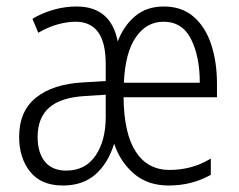

<svg xmlns="http://www.w3.org/2000/svg" viewBox="-20 -562 737 592"><path d="M485 -542Q541 -542 577.5 -510Q614 -478 631.5 -424Q649 -370 649 -304V-262H361Q362 -151 398.5 -94.5Q435 -38 503 -38Q535 -38 566.5 -46Q598 -54 630 -73V-23Q572 10 500 10Q436 10 393.5 -26Q351 -62 332 -119Q313 -58 274 -24Q235 10 174 10Q107 10 73 -32.5Q39 -75 39 -140Q39 -219 91 -261Q143 -303 237 -308L306 -312V-364Q306 -431 282.5 -463Q259 -495 213 -495Q188 -495 158.5 -487Q129 -479 98 -461L80 -504Q108 -521 143.5 -531.5Q179 -542 216 -542Q322 -542 343 -434Q361 -482 396.5 -512Q432 -542 485 -542ZM484 -495Q432 -495 399 -447.5Q366 -400 362 -307H596Q596 -388 569 -441.5Q542 -495 484 -495ZM244 -266Q168 -262 132 -230.5Q96 -199 96 -140Q96 -91 118.5 -63.5Q141 -36 184 -36Q243 -36 274.5 -82Q306 -128 306 -202V-270Z"/></svg>

Font: Noto Sans Sinhala UI Condensed Light
Style: Regular
Weight: 300
Width: 3
Designer: Jelle Bosma - Monotype Design Team
Foundry: Monotype Imaging Inc.
Version: Version 2.006; ttfautohint (v1.8.4.7-5d5b)